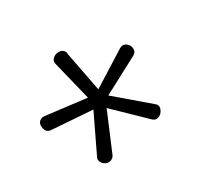

<svg xmlns="http://www.w3.org/2000/svg" viewBox="-83 -841 588 557"><g transform="rotate(30 211.0 -563.0)"><path d="M326 -429Q329 -424 329 -418Q329 -408 321.5 -401.5Q314 -395 304 -395Q301 -395 296.5 -396.5Q292 -398 289 -403L211 -517L133 -402Q127 -395 119 -395Q111 -395 102 -400.5Q93 -406 93 -417Q93 -423 98 -430L180 -539L49 -577Q36 -581 36 -597Q36 -606 42 -614Q48 -622 58 -622Q62 -622 64 -620L194 -575L189 -710Q189 -721 196 -726Q203 -731 211 -731Q219 -731 226 -726Q233 -721 233 -710L228 -574L358 -620Q364 -622 365 -622Q374 -622 380 -613.5Q386 -605 386 -597Q386 -581 372 -577L242 -540Z"/></g></svg>

Font: AkaAcidDosis
Style: Light
Weight: 300
Designer: Edgar Tolentino, Pablo Impallari, Igino Marini, Aka-Acid
Foundry: Edgar Tolentino, Pablo Impallari, Igino Marini, Aka-Acid
Version: Version 1.007